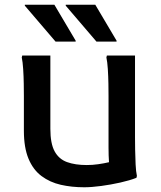

<svg xmlns="http://www.w3.org/2000/svg" viewBox="-20 -780 682 812"><path d="M336 12Q283 12 237 1.5Q191 -9 155.5 -35.5Q120 -62 100.5 -109Q81 -156 81 -227V-374Q81 -394 80.5 -425.5Q80 -457 78 -488Q76 -519 72 -537L74 -545H193V-235Q193 -173 211 -140Q229 -107 263.5 -94.5Q298 -82 347 -82Q371 -82 395.5 -85.5Q420 -89 441 -94Q440 -107 439.5 -123Q439 -139 439 -156V-374Q439 -394 438.5 -425.5Q438 -457 436 -488Q434 -519 430 -537L432 -545H551V-199Q551 -179 551.5 -147.5Q552 -116 553.5 -85Q555 -54 559 -36L557 -28Q529 -17 489 -8Q449 1 408 6.5Q367 12 336 12ZM215 -604 85 -756V-760H210L300 -608V-604ZM388 -604 258 -756V-760H383L473 -608V-604Z"/></svg>

Font: Kufam Medium
Style: Regular
Weight: 500
Designer: Wael Morcos, Artur Schmal
Foundry: Original Type
Version: Version 1.300; ttfautohint (v1.8.3)